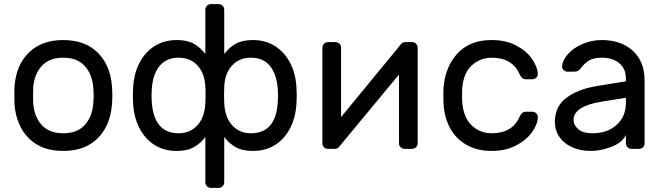

<svg xmlns="http://www.w3.org/2000/svg" viewBox="-20 -725 3230 935"><path d="M527 -259Q527 -235 525 -213Q516 -111 454.5 -50.5Q393 10 288 10Q183 10 121.5 -50.5Q60 -111 51 -213Q50 -224 50 -259Q50 -296 51 -307Q59 -409 121 -469.5Q183 -530 288 -530Q393 -530 455 -469.5Q517 -409 525 -307Q527 -285 527 -259ZM288 -444Q221 -444 184.5 -405Q148 -366 142 -302Q141 -290 141 -259Q141 -229 142 -218Q148 -154 184.5 -115Q221 -76 288 -76Q355 -76 391.5 -115Q428 -154 434 -218Q436 -240 436 -259Q436 -278 434 -302Q428 -366 391.5 -405Q355 -444 288 -444Z M627 -260 628 -292Q631 -365 659 -418.5Q687 -472 733.5 -501Q780 -530 840 -530Q892 -530 924 -512Q956 -494 980 -462V-678Q980 -689 988 -697Q996 -705 1007 -705H1045Q1056 -705 1064 -697Q1072 -689 1072 -678V-462Q1096 -494 1128 -512Q1160 -530 1212 -530Q1272 -530 1318.5 -501Q1365 -472 1393 -418.5Q1421 -365 1424 -292Q1425 -282 1425 -260Q1425 -237 1424 -227Q1421 -155 1393 -101Q1365 -47 1318.5 -18.5Q1272 10 1212 10Q1160 10 1127.5 -8.5Q1095 -27 1072 -58V163Q1072 174 1064 182Q1056 190 1045 190H1007Q996 190 988 182Q980 174 980 163V-58Q957 -27 924.5 -8.5Q892 10 840 10Q780 10 733.5 -18.5Q687 -47 659 -101Q631 -155 628 -227ZM719 -288 718 -260Q718 -76 850 -76Q906 -76 941.5 -115Q977 -154 980 -224Q981 -234 981 -264Q981 -293 980 -303Q977 -368 942 -406Q907 -444 850 -444Q790 -444 756.5 -403Q723 -362 719 -288ZM1202 -76Q1325 -76 1333 -232Q1334 -242 1334 -260Q1334 -347 1301 -395.5Q1268 -444 1202 -444Q1145 -444 1110 -406Q1075 -368 1072 -303L1071 -264L1072 -224Q1075 -154 1110.5 -115Q1146 -76 1202 -76Z M1923 -27V-362L1632 -11Q1624 0 1610 0H1576Q1565 0 1557.5 -8Q1550 -16 1550 -27V-493Q1550 -504 1558 -512Q1566 -520 1577 -520H1614Q1625 -520 1633 -512Q1641 -504 1641 -493V-155L1932 -509Q1937 -515 1941.5 -517.5Q1946 -520 1954 -520H1987Q1998 -520 2006 -512Q2014 -504 2014 -493V-27Q2014 -16 2006 -8Q1998 0 1987 0H1950Q1939 0 1931 -8Q1923 -16 1923 -27Z M2509 -154Q2516 -169 2523 -175Q2530 -181 2542 -181H2572Q2583 -181 2591 -173.5Q2599 -166 2599 -156Q2599 -122 2572 -83Q2545 -44 2494 -17Q2443 10 2374 10Q2303 10 2251 -20Q2199 -50 2171 -102.5Q2143 -155 2140 -220Q2139 -232 2139 -266Q2139 -290 2140 -300Q2149 -402 2209 -466Q2269 -530 2374 -530Q2443 -530 2493.5 -503.5Q2544 -477 2570.5 -438.5Q2597 -400 2599 -366Q2600 -355 2591.5 -347Q2583 -339 2572 -339H2542Q2530 -339 2523 -345Q2516 -351 2509 -366Q2474 -444 2374 -444Q2319 -444 2278 -407Q2237 -370 2231 -295Q2230 -284 2230 -259Q2230 -236 2231 -225Q2238 -150 2278.5 -113Q2319 -76 2374 -76Q2474 -76 2509 -154Z M3028 -329V-342Q3028 -391 2995.5 -417.5Q2963 -444 2911 -444Q2871 -444 2848.5 -430.5Q2826 -417 2806 -390Q2800 -382 2793 -379Q2786 -376 2774 -376H2744Q2733 -376 2724.5 -384Q2716 -392 2717 -403Q2720 -433 2746.5 -462.5Q2773 -492 2817 -511Q2861 -530 2911 -530Q3004 -530 3061.5 -478Q3119 -426 3119 -332V-27Q3119 -16 3111 -8Q3103 0 3092 0H3055Q3044 0 3036 -8Q3028 -16 3028 -27V-68Q3012 -32 2960 -11Q2908 10 2856 10Q2805 10 2765 -8.5Q2725 -27 2703.5 -59Q2682 -91 2682 -131Q2682 -206 2738 -248.5Q2794 -291 2887 -306ZM3028 -249 2910 -230Q2845 -220 2809 -197.5Q2773 -175 2773 -141Q2773 -116 2796 -96Q2819 -76 2866 -76Q2938 -76 2983 -117Q3028 -158 3028 -224Z"/></svg>

Font: Rubik
Style: Regular
Weight: 400
Designer: Hubert & Fischer
Foundry: Hubert & Fischer
Version: Version 1.100